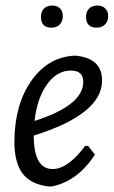

<svg xmlns="http://www.w3.org/2000/svg" viewBox="-20 -667 411 694"><path d="M169 -647Q187 -647 197 -636.5Q207 -626 207 -609Q207 -590 196 -578.5Q185 -567 166 -567Q128 -567 128 -606Q128 -625 139 -636Q150 -647 169 -647ZM332 -647Q350 -647 360.5 -636.5Q371 -626 371 -609Q371 -590 359.5 -578.5Q348 -567 330 -567Q291 -567 291 -606Q291 -625 302 -636Q313 -647 332 -647ZM323 -108Q261 -12 167 7H155Q91 -1 61.5 -40Q32 -79 32 -156Q33 -290 94 -376Q155 -462 252 -466L260 -465Q349 -454 349 -376Q349 -254 102 -177Q102 -56 170 -56Q226 -56 288 -140L299 -139ZM236 -412Q186 -412 150 -362Q114 -312 105 -230Q281 -286 281 -371Q281 -412 236 -412Z"/></svg>

Font: Alegreya Sans
Style: Italic
Weight: 400
Italic angle: -7°
Designer: Juan Pablo del Peral
Foundry: Huerta Tipografica
Version: Version 2.007